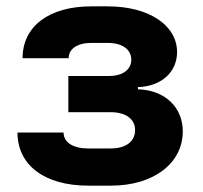

<svg xmlns="http://www.w3.org/2000/svg" viewBox="-20 -577 640 604"><path d="M257 7H329C463 7 555 -63 555 -164C555 -240 498 -294 414 -296V-303C487 -305 537 -350 537 -413C537 -498 448 -557 319 -557H267C134 -557 51 -494 51 -394H196C196 -423 223 -442 267 -442H319C364 -442 393 -422 393 -389C393 -358 366 -338 323 -338H195V-224H329C376 -224 405 -202 405 -168C405 -132 376 -110 329 -110H257C210 -110 180 -129 180 -160H35C35 -57 121 7 257 7Z"/></svg>

Font: JetBrains Mono ExtraBold
Style: Regular
Weight: 800
Monospace: yes
Designer: Philipp Nurullin, Konstantin Bulenkov
Foundry: JetBrains
Version: Version 2.305